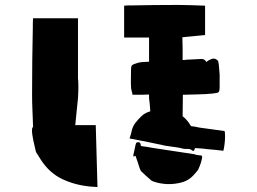

<svg xmlns="http://www.w3.org/2000/svg" viewBox="-20 -773 1040 778"><path d="M870 -422Q870 -403 865.5 -399.5Q861 -396 842 -394Q812 -391 781.5 -390.5Q751 -390 721 -389V-387Q721 -366 720.5 -345Q720 -324 720 -302Q732 -293 741 -281Q744 -277 747.5 -272Q751 -267 754 -262Q762 -261 771 -259.5Q780 -258 788 -256Q814 -252 839.5 -249Q865 -246 890 -242Q892 -236 892 -221Q892 -206 890 -189.5Q888 -173 885 -162Q868 -164 850.5 -166Q833 -168 816 -169Q805 -171 793.5 -171.5Q782 -172 770 -173Q770 -172 769.5 -171.5Q769 -171 769 -169Q768 -165 765.5 -162.5Q763 -160 759 -163Q751 -170 742 -169.5Q733 -169 724 -170Q707 -175 689 -177Q671 -179 653 -182Q616 -190 579.5 -197.5Q543 -205 505 -212Q507 -220 509.5 -226.5Q512 -233 513 -240Q517 -260 528.5 -275Q540 -290 554 -303Q568 -316 589 -322Q588 -336 587 -349Q586 -362 584 -375V-390Q576 -390 568 -389.5Q560 -389 552 -389H517Q516 -397 513.5 -405Q511 -413 511 -420Q510 -438 510.5 -455.5Q511 -473 511 -491Q511 -504 514.5 -508Q518 -512 531 -516Q544 -521 557.5 -521.5Q571 -522 584 -523V-621H483V-750Q490 -751 496.5 -751Q503 -751 509 -751Q557 -752 605.5 -752.5Q654 -753 702 -753Q729 -753 756 -752Q783 -751 811 -750V-631Q788 -629 765 -626.5Q742 -624 719 -622Q720 -599 720 -576Q720 -553 720 -530Q724 -530 727.5 -530Q731 -530 734 -531Q750 -532 765 -532.5Q780 -533 795 -534Q809 -535 816 -522Q824 -529 837 -534Q850 -539 861 -529Q865 -527 866.5 -512Q868 -497 869 -483.5Q870 -470 870 -470ZM115 -204Q113 -215 111 -227Q109 -239 110 -251Q110 -255 114 -259Q113 -293 111.5 -325.5Q110 -358 110 -389Q110 -527 113 -663Q113 -671 113 -680.5Q113 -690 114 -699H296V-453Q297 -453 297.5 -429.5Q298 -406 296 -375Q293 -349 290.5 -321.5Q288 -294 285 -266H368L375 -15Q368 -16 361 -16Q354 -16 346 -17Q283 -23 231 -48Q179 -73 144 -128Q141 -133 137.5 -138.5Q134 -144 131 -149Q127 -153 125 -160Q123 -171 120 -182Q117 -193 115 -204ZM778 -145Q782 -144 786 -144Q790 -144 796 -143Q797 -142 798.5 -140Q800 -138 799 -135Q797 -122 793 -110Q791 -104 788.5 -98.5Q786 -93 784 -88Q782 -83 780 -82Q778 -79 776 -76.5Q774 -74 772 -72Q750 -44 720 -35Q690 -26 656 -27Q642 -28 628 -30.5Q614 -33 600 -38Q599 -39 597.5 -39.5Q596 -40 594 -41Q584 -50 573.5 -59Q563 -68 553 -78Q550 -81 548.5 -85.5Q547 -90 545 -94Q541 -106 537.5 -117.5Q534 -129 529 -142Q528 -141 526 -140.5Q524 -140 521 -138Q521 -141 520.5 -143.5Q520 -146 521 -148Q523 -157 525 -166Q527 -175 529 -185Q530 -190 531.5 -193Q533 -196 539 -197Q550 -197 550 -185Q550 -185 552 -181Q563 -180 574.5 -178Q586 -176 597 -174Q640 -167 682.5 -161Q725 -155 768 -148Q770 -147 772.5 -146Q775 -145 778 -145Z"/></svg>

Font: Palette Mosaic
Style: Regular
Weight: 400
Designer: Shibuyafont
Version: Version 1.001